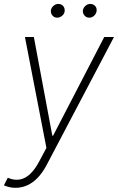

<svg xmlns="http://www.w3.org/2000/svg" viewBox="-41 -730 587 955"><path d="M37.6 204.1Q21.5 204.6 6.1 200.9Q-9.3 197.3 -21.5 191.9L-2.4 154.3L-0.5 154.8Q44.4 173.8 82.8 154.1Q121.1 134.3 153.3 74.2L189.9 5.9L83 -545.9H127.4L219.2 -55.2H223.1L477.5 -545.9H525.9L189.9 92.8Q169.9 129.9 145.8 154.8Q121.6 179.7 94.2 191.9Q66.9 204.1 37.6 204.1ZM243.7 -642.1Q228.5 -642.1 219.2 -653.6Q210 -665 212.4 -680.2Q214.8 -692.4 225.6 -701.4Q236.3 -710.4 248.5 -710.4Q264.6 -710.4 273.7 -699.5Q282.7 -688.5 280.3 -672.4Q278.8 -660.6 267.8 -651.4Q256.8 -642.1 243.7 -642.1ZM402.8 -642.1Q388.2 -642.1 378.7 -653.6Q369.1 -665 371.6 -680.2Q374 -692.4 384.5 -701.4Q395 -710.4 407.7 -710.4Q423.3 -710.4 432.9 -699.5Q442.4 -688.5 439 -672.4Q436.5 -660.2 426.5 -651.1Q416.5 -642.1 402.8 -642.1Z"/></svg>

Font: Inter Tight ExtraLight
Style: Italic
Weight: 250
Italic angle: -9.39999°
Designer: Rasmus Andersson
Foundry: rsms
Version: Version 3.004